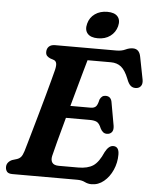

<svg xmlns="http://www.w3.org/2000/svg" viewBox="-60 -950 809 1017"><g transform="rotate(5 344.0 -441.5)"><path d="M387.5 0H43.5Q21.5 0 13.8 -10Q6 -20 6 -34.5Q6 -48.5 14.5 -58.8Q23 -69 35.5 -74L60 -81.5Q73.5 -86 81.5 -95.5Q89.5 -105 96.5 -127Q99.5 -137 108.2 -167.2Q117 -197.5 129.2 -240.5Q141.5 -283.5 155.2 -332Q169 -380.5 181.8 -427.2Q194.5 -474 204.8 -511.8Q215 -549.5 220 -570Q225.5 -594 222.5 -605.5Q219.5 -617 209.5 -621L189 -628Q179.5 -632 172.2 -639.2Q165 -646.5 165 -660Q165 -678 176.2 -689Q187.5 -700 209 -700H534Q562.5 -700 582.2 -709.5Q602 -719 621.5 -719Q655.5 -719 663 -678L686.5 -558Q690 -537.5 682 -525.5Q674 -513.5 659 -511.5Q641 -509 628.2 -518.8Q615.5 -528.5 605.5 -556Q588 -600 566 -617.8Q544 -635.5 511 -635.5H387Q380 -611.5 369 -572.2Q358 -533 344.8 -485Q331.5 -437 317.5 -386.5H425Q443 -386.5 452.5 -395.5Q462 -404.5 468 -433Q478 -456 499 -456Q514.5 -456 522.8 -447.2Q531 -438.5 533 -424L555 -300.5Q558 -277.5 548.2 -266.8Q538.5 -256 523 -256Q510.5 -256 502 -263.2Q493.5 -270.5 488 -281.5Q477.5 -307.5 464.2 -314.5Q451 -321.5 426 -321.5H299.5Q279.5 -248.5 264 -190.5Q248.5 -132.5 244.5 -114Q239.5 -91.5 249 -78.2Q258.5 -65 284.5 -65H387Q437.5 -65 466.8 -84.5Q496 -104 519.5 -158.5Q538.5 -194.5 562.5 -194.5Q593.5 -194.5 593.5 -151.5Q593.5 -108.5 576.5 -70Q559.5 -31.5 530.2 -7.2Q501 17 464.5 17Q445.5 17 428.5 8.5Q411.5 0 387.5 0ZM431 -756Q392.5 -756 375.8 -775.5Q359 -795 368 -828.5Q376.5 -861.5 403.8 -880.8Q431 -900 469.5 -900Q508 -900 524.5 -880.8Q541 -861.5 532.5 -828.5Q523.5 -795.5 496.8 -775.8Q470 -756 431 -756Z"/></g></svg>

Font: Fraunces 9pt SuperSoft SemiBold
Style: Italic
Weight: 600
Italic angle: -16°
Version: Version 1.000;[0bf87f6ff]